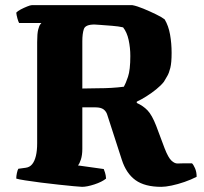

<svg xmlns="http://www.w3.org/2000/svg" viewBox="-20 -724 792 744"><path d="M298 0Q291 0 266 -2.5Q241 -5 207 -8.5Q173 -12 138.5 -16.5Q104 -21 78 -25Q52 -29 43 -32Q43 -42 45.5 -53.5Q48 -65 51 -70L80 -74Q95 -76 104.5 -87.5Q114 -99 119 -119.5Q124 -140 124 -169V-561Q124 -594 128 -609.5Q132 -625 136.5 -630Q141 -635 140 -635H54Q51 -640 47.5 -652.5Q44 -665 43 -675Q48 -681 60.5 -687.5Q73 -694 85.5 -699Q98 -704 103 -704H493Q510 -701 535.5 -690.5Q561 -680 584.5 -668.5Q608 -657 618 -649Q633 -624 639 -590Q645 -556 645 -519Q645 -481 640 -461Q635 -441 628.5 -430Q622 -419 615 -407Q604 -393 585.5 -378Q567 -363 547 -350.5Q527 -338 510 -330V-325Q535 -314 552 -296Q569 -278 585 -237L618 -149Q632 -113 644.5 -101.5Q657 -90 668 -90.5Q679 -91 688 -91H724Q729 -87 735.5 -72.5Q742 -58 742 -39Q721 -28 695 -19Q669 -10 645 -5Q621 0 605 0Q541 0 505 -26Q469 -52 452 -105L396 -278Q392 -292 381.5 -300Q371 -308 350 -308H299V-147Q299 -123 293.5 -106Q288 -89 282 -83L382 -69Q384 -64 387 -55Q390 -46 391 -32Q375 -19 346 -9.5Q317 0 298 0ZM299 -381Q331 -382 359 -382Q387 -382 412 -383.5Q437 -385 460 -388Q467 -400 476 -426.5Q485 -453 485 -507Q485 -539 478.5 -569Q472 -599 457 -618Q440 -622 414.5 -624Q389 -626 368.5 -627.5Q348 -629 346 -629Q311 -629 305 -611.5Q299 -594 299 -564Z"/></svg>

Font: Texturina 12pt Black
Style: Regular
Weight: 900
Designer: Guillermo Torres Carreño
Foundry: Omnibus-Type
Version: Version 1.002